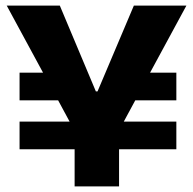

<svg xmlns="http://www.w3.org/2000/svg" viewBox="-20 -673 691 687"><path d="M50 -139V-238H229L188 -314H50V-413H134L4 -653H194L323 -346H329L459 -653H647L517 -413H611V-314H464L423 -238H611V-139H406V-6H247V-139Z"/></svg>

Font: Bricolage Grotesque 10pt ExtraBold
Style: Regular
Weight: 800
Designer: Mathieu Triay
Foundry: Atelier Triay
Version: Version 1.000; ttfautohint (v1.8.4.7-5d5b);gftools[0.9.32]